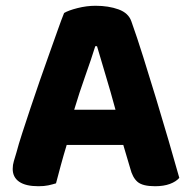

<svg xmlns="http://www.w3.org/2000/svg" viewBox="-20 -635 660 665"><path d="M407 -133H211Q200 -97 190.5 -62Q181 -27 174 0Q161 4 147 7Q133 10 113 10Q69 10 46.5 -5.5Q24 -21 24 -50Q24 -64 28 -77Q32 -90 37 -107Q44 -134 57 -174Q70 -214 85.5 -260.5Q101 -307 118 -356Q135 -405 151 -449.5Q167 -494 180 -531Q193 -568 202 -590Q217 -599 248.5 -607Q280 -615 311 -615Q356 -615 390.5 -602.5Q425 -590 435 -561Q454 -508 476 -438Q498 -368 520.5 -294Q543 -220 564 -148Q585 -76 601 -19Q590 -6 568.5 2Q547 10 517 10Q474 10 456.5 -5Q439 -20 431 -52ZM310 -475Q296 -430 275.5 -372.5Q255 -315 237 -255H380Q363 -318 345.5 -375.5Q328 -433 316 -475Z"/></svg>

Font: Baloo Chettan 2
Style: Bold
Weight: 700
Designer: Maithili Shingre, Unnati Kotecha and Ek Type
Foundry: Ek Type
Version: Version 1.640;hotconv 1.0.111;makeotfexe 2.5.65597; ttfautoh